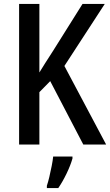

<svg xmlns="http://www.w3.org/2000/svg" viewBox="-20 -734 559 975"><path d="M519 0H403L235 -322L180 -266V0H77V-714H180V-366Q192 -386 209.5 -413.5Q227 -441 249 -475L399 -714H512L307 -399ZM348 71Q338 106 318 147.5Q298 189 276 221H218V209Q224 192 230.5 164.5Q237 137 242.5 109Q248 81 250 61H348Z"/></svg>

Font: Noto Sans Lao UI Cond Med
Style: Regular
Weight: 500
Width: 3
Designer: Monotype Design Team
Foundry: Monotype Imaging Inc.
Version: Version 2.000; ttfautohint (v1.8.4.7-5d5b)